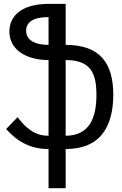

<svg xmlns="http://www.w3.org/2000/svg" viewBox="-20 -780 642 1008"><path d="M234.9 208H324.7V2.4C415 2.4 478 -26.4 517.6 -76.7C557.1 -127 574.7 -198.7 574.7 -282.2C574.7 -365.7 557.1 -431.2 517.1 -476.1C477.1 -520.5 414.6 -544.4 324.7 -544.4V-759.8H239.3C172.9 -759.8 121.1 -747.1 85 -722.2C47.9 -696.3 29.3 -658.2 29.3 -614.3C29.3 -569.3 48.8 -532.2 84.5 -506.3C120.1 -480.5 170.9 -464.8 234.9 -464.8V-67.4C199.2 -67.4 170.4 -76.2 142.6 -94.7C116.7 -111.8 93.8 -136.2 72.3 -165L12.2 -102.5C42.5 -68.8 72.8 -43.9 108.9 -25.9C143.1 -8.8 183.1 2.4 234.9 2.4ZM234.9 -544.4C157.7 -544.4 117.2 -572.8 117.2 -619.1C117.2 -662.6 153.3 -690.4 234.9 -690.4ZM324.7 -67.4V-464.8C389.2 -464.8 429.7 -448.2 454.1 -417C478.5 -385.7 486.3 -338.9 486.3 -282.2C486.3 -219.2 476.6 -166.5 451.7 -128.4C426.3 -90.3 385.7 -67.4 324.7 -67.4Z"/></svg>

Font: Hack
Style: Regular
Weight: 400
Monospace: yes
Designer: Christopher Simpkins
Foundry: Christopher Simpkins
Version: Version 2.010